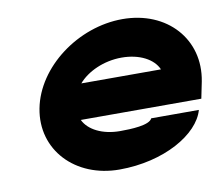

<svg xmlns="http://www.w3.org/2000/svg" viewBox="-60 -533 713 615"><g transform="rotate(-10 297.0 -225.5)"><path d="M63 -226C38 -95 138 11 282 11C427 11 544 -57 565 -133H410C401 -112 340 -110 305 -110C248 -110 203 -133 187 -167H579L590 -221C616 -355 519 -462 374 -462C230 -462 88 -357 63 -226ZM209 -282C238 -316 292 -341 350 -341C408 -341 453 -317 468 -282Z"/></g></svg>

Font: Charger EcoBlack
Style: Obl
Weight: 1000
Designer: Jasper
Foundry: Cannot Into Space Fonts
Version: Version 1.1